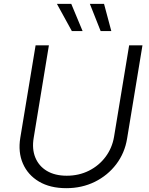

<svg xmlns="http://www.w3.org/2000/svg" viewBox="-20 -962 770 993"><path d="M322.8 11.2Q239.3 11.2 181.6 -22.9Q124 -57.1 98.4 -116.2Q72.8 -175.3 85 -249.5L164.1 -727.5H232.9L154.3 -249.5Q144.5 -191.9 162.6 -147.5Q180.7 -103 222.4 -78.1Q264.2 -53.2 325.2 -53.2Q388.2 -53.2 440.2 -79.3Q492.2 -105.5 526.1 -151.1Q560.1 -196.8 569.8 -254.4L647.9 -727.5H716.8L637.2 -244.6Q625 -170.4 581.1 -112.5Q537.1 -54.7 470.5 -21.7Q403.8 11.2 322.8 11.2ZM500.5 -801.3 444.8 -941.9H518.1L555.7 -801.3ZM351.6 -801.3 274.4 -941.9H348.6L407.2 -801.3Z"/></svg>

Font: Inter 16pt Light
Style: Italic
Weight: 300
Italic angle: -9.3988°
Version: Version 4.001;git-66647c0bb